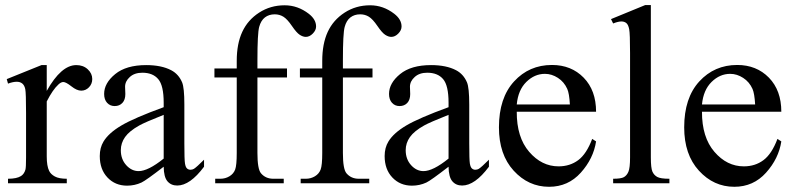

<svg xmlns="http://www.w3.org/2000/svg" viewBox="-20 -714 3092 748"><path d="M162.1 -460.4V-359.9Q218.3 -460.4 277.3 -460.4Q304.2 -460.4 321.8 -444.1Q339.4 -427.7 339.4 -406.2Q339.4 -387.2 326.7 -374Q314 -360.8 296.4 -360.8Q279.3 -360.8 258.1 -377.7Q236.8 -394.5 226.6 -394.5Q217.8 -394.5 207.5 -384.8Q185.5 -364.7 162.1 -318.8V-104.5Q162.1 -67.4 171.4 -48.3Q177.7 -35.2 193.8 -26.4Q210 -17.6 240.2 -17.6V0H11.2V-17.6Q45.4 -17.6 62 -28.3Q74.2 -36.1 79.1 -53.2Q81.5 -61.5 81.5 -100.6V-273.9Q81.5 -352.1 78.4 -366.9Q75.2 -381.8 66.7 -388.7Q58.1 -395.5 45.4 -395.5Q30.3 -395.5 11.2 -388.2L6.3 -405.8L141.6 -460.4Z M617.7 -64.5Q548.8 -11.2 531.2 -2.9Q504.9 9.3 475.1 9.3Q428.7 9.3 398.7 -22.5Q368.7 -54.2 368.7 -106Q368.7 -138.7 383.3 -162.6Q403.3 -195.8 452.9 -225.1Q502.4 -254.4 617.7 -296.4V-314Q617.7 -380.9 596.4 -405.8Q575.2 -430.7 534.7 -430.7Q503.9 -430.7 485.8 -414.1Q467.3 -397.5 467.3 -376L468.3 -347.7Q468.3 -325.2 456.8 -313Q445.3 -300.8 426.8 -300.8Q408.7 -300.8 397.2 -313.5Q385.7 -326.2 385.7 -348.1Q385.7 -390.1 428.7 -425.3Q471.7 -460.4 549.3 -460.4Q608.9 -460.4 647 -440.4Q675.8 -425.3 689.5 -393.1Q698.2 -372.1 698.2 -307.1V-155.3Q698.2 -91.3 700.7 -76.9Q703.1 -62.5 708.7 -57.6Q714.4 -52.7 721.7 -52.7Q729.5 -52.7 735.4 -56.2Q745.6 -62.5 774.9 -91.8V-64.5Q720.2 8.8 670.4 8.8Q646.5 8.8 632.3 -7.8Q618.2 -24.4 617.7 -64.5ZM617.7 -96.2V-266.6Q543.9 -237.3 522.5 -225.1Q483.9 -203.6 467.3 -180.2Q450.7 -156.7 450.7 -128.9Q450.7 -93.8 471.7 -70.6Q492.7 -47.4 520 -47.4Q557.1 -47.4 617.7 -96.2Z M982.9 -412.1V-118.2Q982.9 -55.7 996.6 -39.1Q1014.6 -17.6 1044.9 -17.6H1085.4V0H818.4V-17.6H838.4Q857.9 -17.6 874 -27.3Q890.1 -37.1 896.2 -53.7Q902.3 -70.3 902.3 -118.2V-412.1H815.4V-447.3H902.3V-476.6Q902.3 -543.5 923.8 -589.8Q945.3 -636.2 989.5 -664.8Q1033.7 -693.4 1088.9 -693.4Q1140.1 -693.4 1183.1 -660.2Q1211.4 -638.2 1211.4 -610.8Q1211.4 -596.2 1198.7 -583.3Q1186 -570.3 1171.4 -570.3Q1160.2 -570.3 1147.7 -578.4Q1135.3 -586.4 1117.2 -613Q1099.1 -639.6 1084 -648.9Q1068.8 -658.2 1050.3 -658.2Q1027.8 -658.2 1012.2 -646.2Q996.6 -634.3 989.7 -609.1Q982.9 -584 982.9 -479.5V-447.3H1098.1V-412.1Z M1315.9 -412.1V-118.2Q1315.9 -55.7 1329.6 -39.1Q1347.7 -17.6 1377.9 -17.6H1418.5V0H1151.4V-17.6H1171.4Q1190.9 -17.6 1207 -27.3Q1223.1 -37.1 1229.2 -53.7Q1235.4 -70.3 1235.4 -118.2V-412.1H1148.4V-447.3H1235.4V-476.6Q1235.4 -543.5 1256.8 -589.8Q1278.3 -636.2 1322.5 -664.8Q1366.7 -693.4 1421.9 -693.4Q1473.1 -693.4 1516.1 -660.2Q1544.4 -638.2 1544.4 -610.8Q1544.4 -596.2 1531.7 -583.3Q1519 -570.3 1504.4 -570.3Q1493.2 -570.3 1480.7 -578.4Q1468.3 -586.4 1450.2 -613Q1432.1 -639.6 1417 -648.9Q1401.9 -658.2 1383.3 -658.2Q1360.8 -658.2 1345.2 -646.2Q1329.6 -634.3 1322.8 -609.1Q1315.9 -584 1315.9 -479.5V-447.3H1431.2V-412.1Z M1727.5 -64.5Q1658.7 -11.2 1641.1 -2.9Q1614.7 9.3 1585 9.3Q1538.6 9.3 1508.5 -22.5Q1478.5 -54.2 1478.5 -106Q1478.5 -138.7 1493.2 -162.6Q1513.2 -195.8 1562.7 -225.1Q1612.3 -254.4 1727.5 -296.4V-314Q1727.5 -380.9 1706.3 -405.8Q1685.1 -430.7 1644.5 -430.7Q1613.8 -430.7 1595.7 -414.1Q1577.1 -397.5 1577.1 -376L1578.1 -347.7Q1578.1 -325.2 1566.7 -313Q1555.2 -300.8 1536.6 -300.8Q1518.6 -300.8 1507.1 -313.5Q1495.6 -326.2 1495.6 -348.1Q1495.6 -390.1 1538.6 -425.3Q1581.5 -460.4 1659.2 -460.4Q1718.8 -460.4 1756.8 -440.4Q1785.6 -425.3 1799.3 -393.1Q1808.1 -372.1 1808.1 -307.1V-155.3Q1808.1 -91.3 1810.5 -76.9Q1813 -62.5 1818.6 -57.6Q1824.2 -52.7 1831.5 -52.7Q1839.4 -52.7 1845.2 -56.2Q1855.5 -62.5 1884.8 -91.8V-64.5Q1830.1 8.8 1780.3 8.8Q1756.3 8.8 1742.2 -7.8Q1728 -24.4 1727.5 -64.5ZM1727.5 -96.2V-266.6Q1653.8 -237.3 1632.3 -225.1Q1593.8 -203.6 1577.1 -180.2Q1560.5 -156.7 1560.5 -128.9Q1560.5 -93.8 1581.5 -70.6Q1602.5 -47.4 1629.9 -47.4Q1667 -47.4 1727.5 -96.2Z M1993.2 -278.8Q1992.7 -179.2 2041.5 -122.6Q2090.3 -65.9 2156.2 -65.9Q2200.2 -65.9 2232.7 -90.1Q2265.1 -114.3 2287.1 -172.9L2302.2 -163.1Q2292 -96.2 2242.7 -41.3Q2193.4 13.7 2119.1 13.7Q2038.6 13.7 1981.2 -49.1Q1923.8 -111.8 1923.8 -217.8Q1923.8 -332.5 1982.7 -396.7Q2041.5 -460.9 2130.4 -460.9Q2205.6 -460.9 2253.9 -411.4Q2302.2 -361.8 2302.2 -278.8ZM1993.2 -307.1H2200.2Q2197.8 -350.1 2189.9 -367.7Q2177.7 -395 2153.6 -410.6Q2129.4 -426.3 2103 -426.3Q2062.5 -426.3 2030.5 -394.8Q1998.5 -363.3 1993.2 -307.1Z M2515.6 -694.3V-101.1Q2515.6 -59.1 2521.7 -45.4Q2527.8 -31.7 2540.5 -24.7Q2553.2 -17.6 2587.9 -17.6V0H2368.7V-17.6Q2399.4 -17.6 2410.6 -23.9Q2421.9 -30.3 2428.2 -44.9Q2434.6 -59.6 2434.6 -101.1V-507.3Q2434.6 -583 2431.2 -600.3Q2427.7 -617.7 2420.2 -624Q2412.6 -630.4 2400.9 -630.4Q2388.2 -630.4 2368.7 -622.6L2360.4 -639.6L2493.7 -694.3Z M2714.8 -278.8Q2714.4 -179.2 2763.2 -122.6Q2812 -65.9 2877.9 -65.9Q2921.9 -65.9 2954.3 -90.1Q2986.8 -114.3 3008.8 -172.9L3023.9 -163.1Q3013.7 -96.2 2964.4 -41.3Q2915 13.7 2840.8 13.7Q2760.3 13.7 2702.9 -49.1Q2645.5 -111.8 2645.5 -217.8Q2645.5 -332.5 2704.3 -396.7Q2763.2 -460.9 2852.1 -460.9Q2927.2 -460.9 2975.6 -411.4Q3023.9 -361.8 3023.9 -278.8ZM2714.8 -307.1H2921.9Q2919.4 -350.1 2911.6 -367.7Q2899.4 -395 2875.2 -410.6Q2851.1 -426.3 2824.7 -426.3Q2784.2 -426.3 2752.2 -394.8Q2720.2 -363.3 2714.8 -307.1Z"/></svg>

Font: Jameel Khushkhat-L
Style: Regular
Weight: 400
Version: Version 3.5